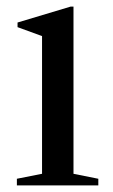

<svg xmlns="http://www.w3.org/2000/svg" viewBox="-20 -560 340 580"><path d="M202 -35 277 -20V0H31V-20L107 -35V-451L33 -478V-492L193 -540H202Z"/></svg>

Font: Libre Caslon Text
Style: Regular
Weight: 400
Designer: Pablo Impallari, Rodrigo Fuenzalida
Foundry: Pablo Impallari, Rodrigo Fuenzalida
Version: Version 1.002